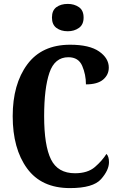

<svg xmlns="http://www.w3.org/2000/svg" viewBox="-20 -953 613 983"><path d="M338 10Q457 10 497.5 -36Q538 -82 538 -123Q538 -152 525 -165Q503 -130 466 -98Q429 -66 364 -66Q276 -66 241 -137Q206 -208 206 -358Q206 -501 233 -580.5Q260 -660 330 -660Q382 -660 401 -615.5Q420 -571 420 -521Q479 -521 508 -545.5Q537 -570 537 -607Q537 -655 487.5 -689.5Q438 -724 339 -724Q194 -724 119.5 -623Q45 -522 45 -358Q45 -192 118.5 -91Q192 10 338 10ZM327 -793Q360 -793 384 -810Q408 -827 408 -863Q408 -900 384 -916.5Q360 -933 327 -933Q292 -933 269 -916.5Q246 -900 246 -863Q246 -827 269 -810Q292 -793 327 -793Z"/></svg>

Font: Noto Serif ExtraCondensed Extra
Style: Regular
Weight: 800
Width: 3
Designer: Monotype Design Team
Foundry: Monotype Imaging Inc.
Version: Version 1.002